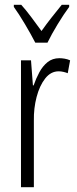

<svg xmlns="http://www.w3.org/2000/svg" viewBox="-20 -785 323 805"><path d="M229 -541Q239 -541 251 -539Q263 -537 274 -532L264 -478Q257 -481 246.5 -483.5Q236 -486 226 -486Q193 -486 169.5 -456Q146 -426 133.5 -378.5Q121 -331 122 -279V0H68V-532H110L118 -427H121Q131 -456 145 -482Q159 -508 179.5 -524.5Q200 -541 229 -541ZM128 -606Q110 -641 84.5 -684Q59 -727 38 -756V-765H69Q88 -744 110.5 -714Q133 -684 154 -655Q176 -686 195 -710Q214 -734 239 -765H270V-756Q247 -725 221.5 -683Q196 -641 179 -606Z"/></svg>

Font: Noto Sans Lao UI ExtCond Light
Style: Regular
Weight: 300
Width: 2
Designer: Monotype Design Team
Foundry: Monotype Imaging Inc.
Version: Version 2.000; ttfautohint (v1.8.4.7-5d5b)